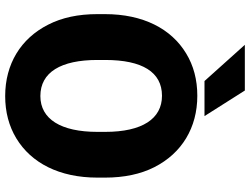

<svg xmlns="http://www.w3.org/2000/svg" viewBox="-130 -810 951 730"><g transform="rotate(90 345.0 -445.5)"><path d="M655.8 -369.6C655.8 -442.4 642.6 -504.9 616.2 -557.1C563 -662.1 465.8 -720.7 344.7 -720.7C283.7 -720.7 230 -706.5 183.6 -678.2C89.8 -621.6 34.2 -514.6 34.2 -369.6V-340.8C34.2 -268.1 47.4 -206.1 74.2 -153.8C127 -49.3 224.1 9.8 345.7 9.8C406.2 9.8 460 -4.4 506.8 -32.7C600.1 -89.4 655.8 -195.8 655.8 -340.8ZM481.9 -340.8C481.9 -201.7 433.1 -124 345.7 -124C255.4 -124 208.5 -201.7 208.5 -340.8V-370.6C208.5 -511.2 254.4 -586.4 344.7 -586.4C432.1 -586.4 481.9 -511.2 481.9 -370.6ZM150.9 -901.4 288.6 -748H421.9L324.7 -901.4Z"/></g></svg>

Font: Vazirmatn Black
Style: Regular
Weight: 900
Designer: Saber Rastikerdar
Foundry: Saber Rastikerdar
Version: Version 33.003